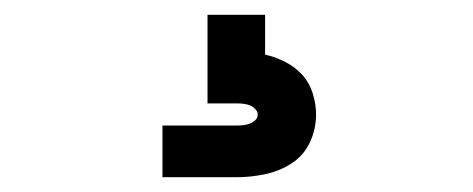

<svg xmlns="http://www.w3.org/2000/svg" viewBox="-20 -20 640 260"><path d="M200 220V150H300Q305 150 309.5 149.5Q314 149 318 147.5Q322 146 325.5 143Q329 140 329 135Q329 131 325.5 127.5Q322 124 318 122.5Q314 121 309.5 120.5Q305 120 300 120H261V0H339V54Q353 57 366.5 64Q380 71 389.5 81.5Q399 92 403.5 106.5Q408 121 408 135Q408 155 399.5 173Q391 191 374.5 201.5Q358 212 338.5 216Q319 220 300 220Z"/></svg>

Font: Iosevka Meiseki Sans
Style: Regular
Weight: 400
Monospace: yes
Designer: Belleve Invis
Foundry: Belleve Invis
Version: Version 11.2.6; ttfautohint (v1.8.4)